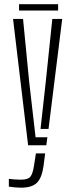

<svg xmlns="http://www.w3.org/2000/svg" viewBox="-20 -690 336 912"><path d="M113.5 0 42 -600H89.5L118.5 -302.5L149 -38H205L200 0ZM172.5 -77.5 197.5 -302.5 228.5 -600H275.5L210.5 -77.5ZM79 201.5Q66.5 201.5 50 200Q33.5 198.5 22 196.5V159.5Q33 161 47.5 162.2Q62 163.5 78 163.5Q113 163.5 124.2 149.5Q135.5 135.5 141.5 97L150.5 38.5H194.5L187 97Q179.5 153 156.2 177.2Q133 201.5 79 201.5ZM70.5 -670H256V-640H70.5Z"/></svg>

Font: Big Shoulders Stencil Display Light
Style: Regular
Weight: 300
Designer: Patric King
Foundry: XO Type Co
Version: Version 1.000